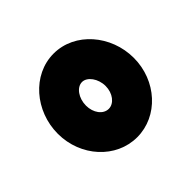

<svg xmlns="http://www.w3.org/2000/svg" viewBox="-77 -868 511 511"><g transform="rotate(45 178.0 -613.0)"><path d="M19 -613C19 -533 93 -470 178 -470C264 -470 334 -534 334 -613C334 -692 264 -756 178 -756C93 -756 19 -693 19 -613ZM126 -613C126 -632 150 -650 178 -650C205 -650 227 -633 227 -613C227 -592 205 -576 178 -576C150 -576 126 -593 126 -613Z"/></g></svg>

Font: Charger Sport
Style: UltNrw
Weight: 1000
Designer: Jasper
Foundry: Cannot Into Space Fonts
Version: Version 1.1